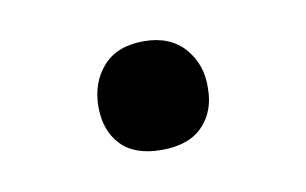

<svg xmlns="http://www.w3.org/2000/svg" viewBox="-32 -373 355 223"><g transform="rotate(-10 145.5 -262.0)"><path d="M145 -198Q113 -198 97 -215Q81 -232 81 -260Q81 -288 97.5 -307Q114 -326 146 -326Q177 -326 194 -306.5Q211 -287 210 -259Q210 -232 193.5 -215Q177 -198 145 -198Z"/></g></svg>

Font: STIX Two Text Medium
Style: Regular
Weight: 500
Designer: Ross Mills, John Hudson & Paul Hanslow, Tiro Typeworks Ltd; with prior portions MicroPress Inc., and Coen Hoffman.
Foundry: Tiro Typeworks Ltd
Version: Version 2.13 b171